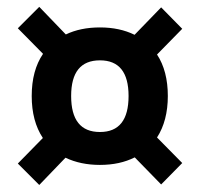

<svg xmlns="http://www.w3.org/2000/svg" viewBox="-20 -650 610 560"><path d="M94.5 -110.5 32 -173 105 -247.5Q72.5 -296.5 72.5 -370Q72.5 -444.5 105.5 -493L32 -567.5L94.5 -630L172 -549.5Q214.5 -570 271.5 -570Q329 -570 372.5 -548.5L450 -628.5L511.5 -566L438 -491Q469.5 -443 469.5 -370Q469.5 -298 438 -249L511.5 -174.5L450 -112L373 -191Q329.5 -169 271.5 -169Q215 -169 171 -190ZM271.5 -265Q355 -265 355 -370Q355 -474 271.5 -474Q187.5 -474 187.5 -370Q187.5 -265 271.5 -265Z"/></svg>

Font: League Mono Narrow SemiBold
Style: Regular
Weight: 600
Width: 3
Designer: Tyler Finck
Foundry: The League of Moveable Type / Tyler Finck
Version: Version 2.210